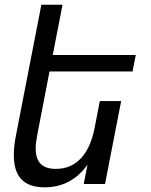

<svg xmlns="http://www.w3.org/2000/svg" viewBox="-20 -780 642 814"><path d="M169.4 14.2C245.1 14.2 306.6 -19 351.1 -82L335 0H425.3L493.7 -351.6H403.3L380.9 -236.8C359.4 -126.5 303.7 -64 216.8 -64C159.2 -64 131.3 -91.8 131.3 -150.9C131.3 -167.5 133.8 -186 137.7 -207L189.9 -477.1H542L555.7 -546.9H203.6L245.1 -759.8H155.3L47.9 -207C41.5 -175.3 38.6 -147.5 38.6 -122.6C38.6 -31.2 80.6 14.2 169.4 14.2Z"/></svg>

Font: Hack
Style: Oblique
Weight: 400
Italic angle: -12°
Monospace: yes
Designer: Christopher Simpkins
Foundry: Christopher Simpkins
Version: Version 2.010